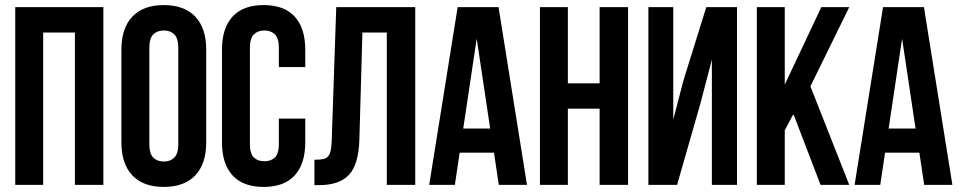

<svg xmlns="http://www.w3.org/2000/svg" viewBox="-20 -728 3781 756"><path d="M150 0H40V-700H387V0H275V-600H150Z M568 -161Q568 -123 583.5 -107.5Q599 -92 625 -92Q651 -92 666.5 -107.5Q682 -123 682 -161V-539Q682 -577 666.5 -592.5Q651 -608 625 -608Q599 -608 583.5 -592.5Q568 -577 568 -539ZM458 -532Q458 -617 501 -662.5Q544 -708 625 -708Q706 -708 749 -662.5Q792 -617 792 -532V-168Q792 -83 749 -37.5Q706 8 625 8Q544 8 501 -37.5Q458 -83 458 -168Z M1182 -261V-168Q1182 -83 1140.5 -37.5Q1099 8 1018 8Q937 8 895.5 -37.5Q854 -83 854 -168V-532Q854 -617 895.5 -662.5Q937 -708 1018 -708Q1099 -708 1140.5 -662.5Q1182 -617 1182 -532V-464H1078V-539Q1078 -577 1062.5 -592.5Q1047 -608 1021 -608Q995 -608 979.5 -592.5Q964 -577 964 -539V-161Q964 -123 979.5 -108Q995 -93 1021 -93Q1047 -93 1062.5 -108Q1078 -123 1078 -161V-261Z M1218 -99Q1237 -99 1249.5 -101Q1262 -103 1270 -110.5Q1278 -118 1281.5 -132.5Q1285 -147 1286 -171L1304 -700H1615V0H1503V-600H1407L1395 -177Q1392 -81 1354.5 -40Q1317 1 1235 1H1218Z M2055 0H1944L1925 -127H1790L1771 0H1670L1782 -700H1943ZM1804 -222H1910L1857 -576Z M2216 0H2106V-700H2216V-400H2341V-700H2453V0H2341V-300H2216Z M2646 0H2533V-700H2631V-257L2671 -411L2761 -700H2882V0H2783V-493L2738 -321Z M3104 -279 3070 -215V0H2960V-700H3070V-395L3214 -700H3324L3171 -388L3324 0H3211Z M3730 0H3619L3600 -127H3465L3446 0H3345L3457 -700H3618ZM3479 -222H3585L3532 -576Z"/></svg>

Font: Bebas Neue Bold
Style: Regular
Weight: 700
Designer: Ryoichi Tsunekawa & LGV (GE)
Foundry: Free Software Foundation, Inc.
Version: Version 1.003 August 13, 2016